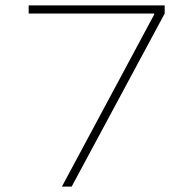

<svg xmlns="http://www.w3.org/2000/svg" viewBox="-20 -690 715 710"><path d="M86 -640H550V-636L209 0H245L589 -640V-670H86Z"/></svg>

Font: LT Wave Alt Thin
Style: Regular
Weight: 100
Designer: Daniel Lyons
Version: Version 2.5 (Glyphs App)